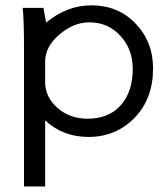

<svg xmlns="http://www.w3.org/2000/svg" viewBox="-20 -494 622 710"><path d="M546 -240.6Q546 -128.7 477.5 -58.2Q408.9 12.4 306.9 12.4Q212.4 12.4 147 -49V195.5H68.8V-309.9Q68.8 -423.8 63.9 -464.9H140.6L150.5 -410.4Q227.7 -474.3 317.8 -474.3Q416.8 -474.3 481.4 -406.9Q546 -339.6 546 -240.6ZM470.8 -239.1Q470.8 -311.9 425.2 -361.6Q379.7 -411.4 309.9 -411.4Q253 -411.4 200 -366.6Q147 -321.8 147 -266.8V-190.1Q147 -135.1 192.6 -95Q238.1 -55 304 -55Q382.2 -55 426.5 -104.7Q470.8 -154.5 470.8 -239.1Z"/></svg>

Font: Shan Wanhai
Style: Regular
Weight: 400
Designer: Khon Soe Zaw Thu
Foundry: Shan Unicode
Version: Version 1.00 June 3, 2017, initial release